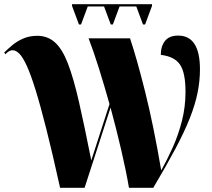

<svg xmlns="http://www.w3.org/2000/svg" viewBox="-32 -897 1013 917"><path d="M345 -780 312 -869V-877H694V-869L661 -780H651L619 -866H539L507 -780H497L465 -866H387L355 -780ZM255 0Q219 -163 190 -278Q161 -393 138 -467Q115 -541 96 -582.5Q77 -624 60.5 -640.5Q44 -657 29 -657Q18 -657 9 -651Q0 -645 -6 -638L-12 -646Q4 -662 26.5 -681Q49 -700 79 -713Q109 -726 146 -726Q195 -726 230 -695Q265 -664 292 -594.5Q319 -525 345 -411Q371 -297 404 -131L491 -400Q466 -489 440.5 -570.5Q415 -652 391 -714H589Q621 -619 661 -459.5Q701 -300 738 -83Q766 -133 793 -193Q820 -253 837 -320Q854 -387 854 -459Q854 -549 828 -588Q802 -627 736 -635Q736 -676 756 -701.5Q776 -727 819 -727Q923 -727 923 -566Q923 -510 911.5 -453.5Q900 -397 874.5 -332.5Q849 -268 806 -187Q763 -106 700 0H584Q571 -77 547.5 -178.5Q524 -280 496 -383L372 0Z"/></svg>

Font: Noto Serif Display SemiCondensed Black
Style: Regular
Weight: 900
Width: 4
Designer: Monotype Design Team
Foundry: Monotype Imaging Inc.
Version: Version 2.009